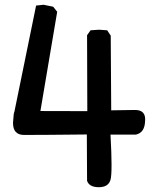

<svg xmlns="http://www.w3.org/2000/svg" viewBox="-20 -760 650 800"><path d="M130.4 -736.8 39.6 -292.5Q37.1 -293.5 34.2 -248Q34.2 -198.2 79.1 -197.8Q124 -197.3 341.8 -199.7L342.8 -6.8Q351.6 20 391.6 20Q431.6 20 440.4 -10.7Q449.2 -41.5 440.4 -199.2H546.4Q582.5 -207 584.5 -254.4Q589.4 -302.7 540.8 -301.8Q492.2 -300.8 443.4 -300.3L441.4 -611.3L426.8 -633.8L392.6 -636.2L357.4 -633.8L342.8 -613.3L343.8 -296.9L148.4 -297.4L218.3 -710.9L201.7 -731.9L161.6 -740.2Z"/></svg>

Font: Comic Relief LRS
Style: Regular
Weight: 400
Designer: Jeff Davis
Foundry: Loudifier
Version: Version 1.0